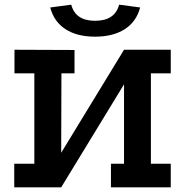

<svg xmlns="http://www.w3.org/2000/svg" viewBox="-20 -802 793 822"><path d="M42 -589 299 -588V-488H243L242 -148L511 -589H711V-488H626V-101H711V0H455V-101H511V-441L242 0H41V-101H127V-488H42ZM387 -645Q310 -645 260.5 -677Q211 -709 195 -770L285 -782Q303 -713 387 -713Q472 -713 490 -782L580 -770Q564 -709 514 -677Q464 -645 387 -645Z"/></svg>

Font: Podkova
Style: Bold
Weight: 700
Designer: Ilya Yudin
Foundry: Cyreal (www.cyreal.org)
Version: Version 2.102; ttfautohint (v1.8.1.43-b0c9)